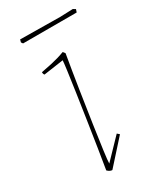

<svg xmlns="http://www.w3.org/2000/svg" viewBox="-153 -633 590 698"><g transform="rotate(-30 142.0 -283.5)"><path d="M149 -430 66 -418Q62 -422 62 -430Q79 -433 108.5 -439.5Q138 -446 164 -456L171 -447Q159 -377 148 -306Q137 -235 128 -174Q119 -113 113.5 -72Q108 -31 108 -20L186 -101L195 -93L106 6Q96 6 86 -4Q92 -39 100 -90.5Q108 -142 116.5 -198Q125 -254 132.5 -305Q140 -356 144.5 -390Q149 -424 149 -430ZM55 -555 50 -562 53 -573 220 -571 274 -573 284 -567 280 -555Z"/></g></svg>

Font: Labrada Thin
Style: Italic
Weight: 100
Italic angle: -7°
Designer: Mercedes Jáuregui
Foundry: Omnibus-Type Team
Version: Version 1.000; ttfautohint (v1.8.4.7-5d5b)